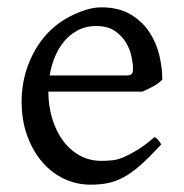

<svg xmlns="http://www.w3.org/2000/svg" viewBox="-20 -489 502 524"><path d="M423 -272Q414 -262 399.5 -254Q385 -246 369 -239H89L90 -283H324Q335 -283 339 -286.5Q343 -290 343 -301Q343 -314 339 -334Q335 -354 324 -372.5Q313 -391 293.5 -404.5Q274 -418 242 -418Q213 -418 189 -404.5Q165 -391 148 -367Q131 -343 121.5 -310Q112 -277 112 -238Q112 -201 122 -167Q132 -133 150.5 -107Q169 -81 196 -65.5Q223 -50 257 -50Q272 -50 286.5 -51.5Q301 -53 317.5 -60Q334 -67 354.5 -79.5Q375 -92 402 -115Q408 -112 413 -105.5Q418 -99 420 -95Q387 -59 362.5 -37.5Q338 -16 316 -4.5Q294 7 273 11Q252 15 227 15Q189 15 155 -1Q121 -17 95.5 -46.5Q70 -76 54.5 -118Q39 -160 39 -212Q39 -278 67.5 -336.5Q96 -395 147 -430Q169 -445 199.5 -457Q230 -469 256 -469Q304 -469 336 -450Q368 -431 387.5 -401.5Q407 -372 415 -337.5Q423 -303 423 -272Z"/></svg>

Font: Kalpurush
Style: Regular
Weight: 400
Designer: Md. Tanbin Islam Siyam
Foundry: Tanbin Islam Siyam
Version: Version 0.258